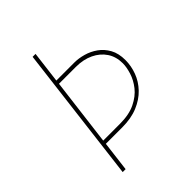

<svg xmlns="http://www.w3.org/2000/svg" viewBox="-199 -814 927 927"><g transform="rotate(-45 265.0 -350.5)"><path d="M306 -539Q334 -539 366 -530Q398 -521 425.5 -501.5Q453 -482 470.5 -450.5Q488 -419 488 -373Q488 -333 473.5 -294Q459 -255 429 -223.5Q399 -192 353.5 -173Q308 -154 246 -154H135L116 0H96L182 -701H202L182 -539ZM251 -174Q314 -174 356 -194.5Q398 -215 422.5 -246Q447 -277 457.5 -311Q468 -345 468 -371Q468 -416 446 -449Q424 -482 385 -500.5Q346 -519 295 -519H180L137 -174Z"/></g></svg>

Font: Josefin Sans Thin Thin
Style: Italic
Weight: 250
Italic angle: -7°
Version: Version 2.000